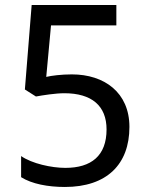

<svg xmlns="http://www.w3.org/2000/svg" viewBox="-20 -734 591 764"><path d="M238 10C405 10 495 -80 495 -229C495 -366 395 -438 266 -438C224 -438 185 -433 164 -428L183 -633H443V-714H106L79 -378L123 -350C150 -355 201 -363 236 -363C345 -363 404 -313 404 -219C404 -114 343 -66 240 -66C185 -66 107 -83 64 -113V-29C107 -2 171 10 238 10Z"/></svg>

Font: Noto Sans Gurmukhi UI
Style: Regular
Weight: 400
Designer: Jelle Bosma - Monotype Design Team
Foundry: Monotype Imaging Inc.
Version: Version 2.004